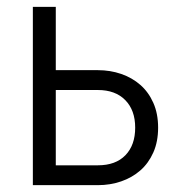

<svg xmlns="http://www.w3.org/2000/svg" viewBox="-20 -541 511 561"><path d="M76 -521H143V-336H266Q302 -336 334 -325Q366 -314 390 -293Q414 -272 428 -240.5Q442 -209 442 -168Q442 -127 428 -95.5Q414 -64 390 -43Q366 -22 334 -11Q302 0 266 0H76ZM266 -58Q318 -58 346.5 -87.5Q375 -117 375 -168Q375 -219 346 -248.5Q317 -278 266 -278H143V-58Z"/></svg>

Font: IngvarSans
Style: Regular
Weight: 400
Version: Version 1.000